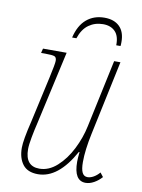

<svg xmlns="http://www.w3.org/2000/svg" viewBox="-83 -773 620 840"><g transform="rotate(10 227.0 -353.0)"><path d="M304 -75Q304 -90 307 -118H304Q234 9 144 9Q98 9 76.5 -19Q55 -47 55 -93Q55 -127 76 -213L121 -416Q135 -479 135 -493Q135 -508 126 -512Q117 -516 84 -516H66L71 -536H176L104 -213Q96 -180 89.5 -145.5Q83 -111 83 -92Q83 -16 146 -16Q188 -16 224.5 -49Q261 -82 286.5 -132.5Q312 -183 323 -236L387 -536H415L345 -206Q329 -131 329 -78Q329 -46 336.5 -31Q344 -16 360 -16Q373 -16 387 -24Q401 -32 413 -46L427 -28Q412 -11 393 -0.5Q374 10 356 10Q304 10 304 -75ZM313 -716Q356 -716 380 -692.5Q404 -669 404 -624Q404 -612 403 -606H384Q385 -647 365.5 -667Q346 -687 312 -687Q276 -687 248.5 -667.5Q221 -648 207 -606H188Q201 -661 233.5 -688.5Q266 -716 313 -716Z"/></g></svg>

Font: Noto Serif NarrowThin
Style: Italic
Weight: 250
Width: 4
Italic angle: -12°
Designer: Monotype Design Team
Foundry: Monotype Imaging Inc.
Version: Version 1.001